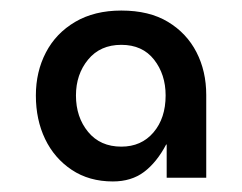

<svg xmlns="http://www.w3.org/2000/svg" viewBox="-20 -732 459 364"><path d="M194 -388Q149 -388 116 -410Q83 -432 65.5 -468.5Q48 -505 48 -551Q48 -596 67 -632.5Q86 -669 122.5 -690.5Q159 -712 210 -712Q263 -712 298.5 -690.5Q334 -669 352.5 -633Q371 -597 371 -552V-395H296V-458H295Q277 -424 253 -406Q229 -388 194 -388ZM210 -454Q248 -454 271 -481Q294 -508 294 -551Q294 -591 272 -619Q250 -647 210 -647Q170 -647 147 -619Q124 -591 124 -551Q124 -510 147 -482Q170 -454 210 -454Z"/></svg>

Font: MuseoModerno SemiBold Medium
Style: Regular
Weight: 500
Version: Version 1.001